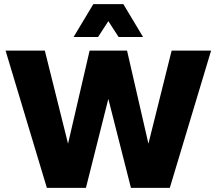

<svg xmlns="http://www.w3.org/2000/svg" viewBox="-20 -914 1054 934"><path d="M208 0 7 -668H198L311 -215L416 -668H598L702 -215L815 -668H1007L806 0H617L507 -433L398 0ZM338 -734 434 -894H580L676 -734H557L507 -811L457 -734Z"/></svg>

Font: Gantari ExtraBold
Style: Regular
Weight: 800
Version: Version 1.000